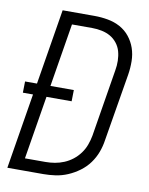

<svg xmlns="http://www.w3.org/2000/svg" viewBox="-83 -796 666 857"><g transform="rotate(10 250.0 -367.5)"><path d="M10 0 66 -342H20L21 -393H75L131 -735H275Q306 -735 336.5 -729.5Q367 -724 392.5 -710Q418 -696 436 -673.5Q454 -651 463.5 -623.5Q473 -596 473.5 -565Q474 -534 469 -503L418 -197Q414 -169 404 -142Q394 -115 376.5 -91Q359 -67 334.5 -49Q310 -31 283 -19.5Q256 -8 228 -4Q200 0 173 0ZM80 -55H173Q194 -55 215 -58.5Q236 -62 256.5 -70.5Q277 -79 295 -93Q313 -107 326.5 -125.5Q340 -144 347.5 -164.5Q355 -185 359 -206L409 -512Q413 -534 412.5 -556Q412 -578 406.5 -598Q401 -618 388 -634.5Q375 -651 357.5 -661Q340 -671 318.5 -675.5Q297 -680 275 -680H183L136 -393H242L241 -342H127Z"/></g></svg>

Font: Iosevka Term Curly Light
Style: Italic
Weight: 300
Italic angle: -9°
Designer: Belleve Invis
Foundry: Belleve Invis
Version: Version 32.3.0